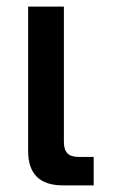

<svg xmlns="http://www.w3.org/2000/svg" viewBox="-20 -560 347 580"><path d="M65 -104V-540H173V-131Q173 -108 183.5 -97Q194 -86 217 -86H263V0H170Q65 0 65 -104Z"/></svg>

Font: Kanit
Style: Regular
Weight: 400
Designer: Katatrad Team
Foundry: Cadson Demak
Version: Version 1.001